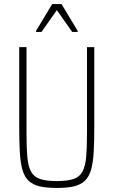

<svg xmlns="http://www.w3.org/2000/svg" viewBox="-20 -921 561 949"><path d="M261 8Q210 8 176 0Q142 -8 121.5 -27.5Q101 -47 91 -81.5Q81 -116 78 -168Q75 -220 75 -294V-688H111V-264Q111 -192 115 -146Q119 -100 133 -73.5Q147 -47 177.5 -36.5Q208 -26 261 -26Q314 -26 344 -36.5Q374 -47 388 -73.5Q402 -100 406 -146Q410 -192 410 -264V-688H446V-294Q446 -220 443 -168Q440 -116 430 -81.5Q420 -47 399.5 -27.5Q379 -8 345.5 0Q312 8 261 8ZM158 -763V-768L238 -901H284L364 -768V-763H337L261 -871L185 -763Z"/></svg>

Font: Saira Thin Condensed
Style: Regular
Weight: 100
Width: 3
Version: Version 1.101